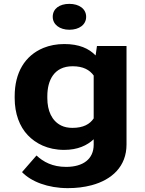

<svg xmlns="http://www.w3.org/2000/svg" viewBox="-20 -766 750 994"><path d="M465 -45V-17C465 57 411 98 322 98C252 98 204 72 169 39L94 125C141 174 228 208 331 208C376 208 416 203 454 193C559 165 635 96 635 -18V-528H482L475 -479C440 -515 390 -538 313 -538C273 -538 237 -531 205 -518C108 -478 56 -389 56 -268V-258C56 -178 81 -111 124 -66C164 -24 226 10 312 10C382 10 431 -13 465 -45ZM465 -375V-153C445 -123 411 -104 355 -104C333 -104 313 -108 297 -116C248 -140 225 -193 225 -258V-268C225 -349 259 -423 356 -423C411 -423 444 -404 465 -375ZM339 -612C390 -612 426 -638 426 -679C426 -720 390 -746 339 -746C288 -746 253 -721 253 -679C253 -639 289 -612 339 -612Z"/></svg>

Font: Asimov
Style: XWid
Weight: 500
Designer: Google
Version: Version 2.000980; 2014